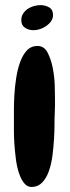

<svg xmlns="http://www.w3.org/2000/svg" viewBox="-20 -741 278 762"><path d="M190.4 -681.6Q190.4 -668 183.1 -657.2Q175.8 -646.5 164.1 -638.2Q152.3 -629.9 138.7 -625.5Q125 -621.1 113.3 -621.1Q93.8 -621.1 79.1 -630.9Q64.5 -640.6 64.5 -661.1Q64.5 -675.8 71.8 -687Q79.1 -698.2 89.8 -705.6Q100.6 -712.9 114.3 -716.8Q127.9 -720.7 140.6 -720.7Q159.2 -720.7 174.8 -711.9Q190.4 -703.1 190.4 -681.6ZM198.2 -349.6Q198.2 -335.9 198.2 -320.8Q198.2 -305.7 197.3 -292Q196.3 -275.4 196.3 -247.6Q196.3 -219.7 194.3 -187.5Q192.4 -155.3 188 -122.1Q183.6 -88.9 173.8 -61.5Q164.1 -34.2 147.9 -17.1Q131.8 0 107.4 1Q88.9 2 76.2 -13.7Q63.5 -29.3 55.2 -54.2Q46.9 -79.1 43 -109.9Q39.1 -140.6 37.1 -169.4Q35.2 -198.2 35.2 -222.7Q35.2 -247.1 35.2 -258.8Q35.2 -274.4 35.2 -303.2Q35.2 -332 37.1 -365.2Q39.1 -398.4 44.4 -432.6Q49.8 -466.8 60.1 -495.1Q70.3 -523.4 86.9 -541Q103.5 -558.6 128.9 -558.6Q155.3 -558.6 168.9 -532.2Q182.6 -505.9 189.5 -470.7Q196.3 -435.5 197.3 -400.9Q198.2 -366.2 198.2 -349.6Z"/></svg>

Font: Chewy
Style: Regular
Weight: 400
Designer: Squid
Foundry: Font Diner, Inc DBA Sideshow
Version: Version 1.000